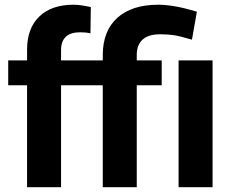

<svg xmlns="http://www.w3.org/2000/svg" viewBox="-20 -780 968 800"><path d="M234.4 0V-424.8H408.2V0H549.8V-424.8H653.8V-528.3H549.8V-549.8C549.8 -607.9 582.5 -637.2 648.4 -637.2C668.5 -637.2 687.5 -635.7 705.6 -633.3C723.1 -630.4 748 -624 779.8 -614.7L800.3 -731.4C736.8 -750.5 683.1 -760.3 639.6 -760.3C566.4 -760.3 509.8 -742.2 469.7 -706.5C429.2 -670.4 408.7 -619.1 408.2 -552.7V-528.3H234.4V-570.8C234.4 -620.6 260.7 -645.5 314 -645.5C331.1 -645.5 345.2 -644 356.9 -641.1L358.4 -750.5C330.1 -756.8 306.2 -760.3 286.6 -760.3C225.6 -760.3 177.7 -744.1 144 -711.4C109.9 -678.7 92.8 -632.3 92.8 -573.2V-528.3H14.2V-424.8H92.8V0ZM865.7 -528.3H724.1V0H865.7Z"/></svg>

Font: Roboto
Style: Bold
Weight: 700
Designer: Google
Version: Version 2.137; 2017